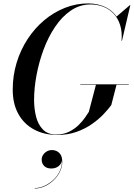

<svg xmlns="http://www.w3.org/2000/svg" viewBox="-20 -780 783 1124"><path d="M316.5 10Q238.5 10 179.5 -21.8Q120.5 -53.5 87.5 -112.8Q54.5 -172 54.5 -255Q54.5 -338 77.5 -413.2Q100.5 -488.5 142 -551.8Q183.5 -615 239.2 -661.8Q295 -708.5 360.5 -734.2Q426 -760 496.5 -760Q556.5 -760 603.5 -735Q650.5 -710 675.2 -661.2Q700 -612.5 694 -541H691.5Q696 -593.5 683.2 -633.5Q670.5 -673.5 645 -700.2Q619.5 -727 584.8 -740.5Q550 -754 510.5 -754Q447.5 -754 395.2 -718.5Q343 -683 302.8 -623.2Q262.5 -563.5 235.2 -490Q208 -416.5 193.8 -340Q179.5 -263.5 179.5 -195Q179.5 -144 191 -97.8Q202.5 -51.5 231 -22Q259.5 7.5 309.5 7.5Q352 7.5 384.8 -9Q417.5 -25.5 440.8 -48.5Q464 -71.5 478.8 -93.2Q493.5 -115 500 -125L542 -285H662.5L631.5 -165Q614.5 -141.5 586.2 -111.5Q558 -81.5 518.2 -53.8Q478.5 -26 428 -8Q377.5 10 316.5 10ZM450 -283.5V-286.5H734V-283.5ZM692 -541 693.5 -566Q694 -594.5 686.2 -625.2Q678.5 -656 661 -682L740.5 -750H743L694 -541ZM183.5 323.5V321Q213 321 243 306.8Q273 292.5 296.8 268.8Q320.5 245 333 214.5Q345.5 184 341.5 151.5H343Q343 168 334.2 180.5Q325.5 193 311.5 199.8Q297.5 206.5 281.5 206.5Q252.5 206.5 238.2 191.2Q224 176 224 155Q224 140 232 127.2Q240 114.5 253.8 106.5Q267.5 98.5 284 98.5Q310 98.5 327.2 115.5Q344.5 132.5 344.5 167Q344.5 197 330.8 225Q317 253 293.8 275.2Q270.5 297.5 242 310.5Q213.5 323.5 183.5 323.5Z"/></svg>

Font: Bodoni Moda 72pt Medium
Style: Italic
Weight: 500
Italic angle: -13°
Designer: Owen Earl
Foundry: indestructible type
Version: Version 2.004